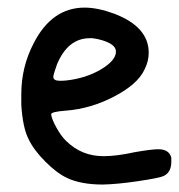

<svg xmlns="http://www.w3.org/2000/svg" viewBox="-20 -497 479 515"><path d="M70.3 -380.9Q119.1 -476.6 207 -476.6Q242.2 -476.6 287.1 -460Q378.9 -424.8 378.9 -355.5Q378.9 -332 367.2 -309.6Q348.6 -270.5 285.6 -237.8Q222.7 -205.1 156.2 -200.2Q117.2 -197.3 117.2 -190.4Q118.2 -178.7 131.3 -154.8Q144.5 -130.9 158.2 -118.2Q199.2 -78.1 257.8 -78.1Q293 -78.1 341.8 -88.9Q386.7 -96.7 404.3 -96.7Q433.6 -96.7 439.5 -74.2Q439.5 -71.3 439.5 -63.5Q439.5 -35.2 419.9 -25.4Q408.2 -19.5 347.7 -10.7Q294.9 -2.9 255.9 -2Q197.3 -2 160.2 -19.5Q132.8 -32.2 101.6 -63.5Q70.3 -94.7 56.6 -124Q41 -154.3 37.1 -215.8Q37.1 -220.7 37.1 -230.5Q37.1 -240.2 37.1 -244.1Q37.1 -317.4 70.3 -380.9ZM228.5 -394.5H220.7Q162.1 -394.5 132.8 -324.2Q123 -296.9 123 -291Q123 -280.3 140.6 -280.3Q150.4 -280.3 158.2 -281.2Q210.9 -287.1 251 -311Q291 -335 291 -358.4Q291 -372.1 273.4 -381.3Q255.9 -390.6 228.5 -394.5Z"/></svg>

Font: sage sans
Style: Regular
Weight: 400
Version: Version 001.032